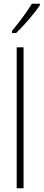

<svg xmlns="http://www.w3.org/2000/svg" viewBox="-20 -1015 235 1035"><path d="M195 -987V-995H152C120 -944 89 -902 45 -849V-837H67C106 -874 164 -940 195 -987ZM107 0V-760H70V0Z"/></svg>

Font: Noto Sans Kannada ExtraCondensed ExtraLight
Style: Regular
Weight: 200
Width: 2
Designer: Jelle Bosma - Monotype Design Team
Foundry: Monotype Imaging Inc.
Version: Version 2.005